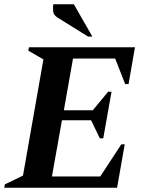

<svg xmlns="http://www.w3.org/2000/svg" viewBox="-34 -882 677 902"><path d="M-14 0 -11 -16 74 -57 170 -603 99 -644 102 -660H600L570 -487H554L507 -607H309L266 -364H402L474 -451H490L451 -232H435L394 -317H257L210 -53H437L536 -204H552L516 0ZM380 -710 237 -799Q218 -811 216 -827Q214 -843 216 -862H313L400 -710Z"/></svg>

Font: Spectral SC
Style: Bold Italic
Weight: 700
Italic angle: -10°
Designer: Jean-Baptiste Levee
Foundry: Production Type
Version: Version 2.001